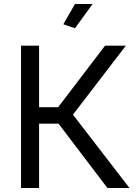

<svg xmlns="http://www.w3.org/2000/svg" viewBox="-20 -938 691 958"><path d="M85 0V-710H175V-403H270L504 -710H608L344 -366L626 0H516L272 -321H175V0ZM354 -797 296 -817 354 -918H442Z"/></svg>

Font: Raleway Medium
Style: Regular
Weight: 500
Designer: Matt McInerney, Pablo Impallari, Rodrigo Fuenzalida
Foundry: Matt McInerney, Pablo Impallari, Rodrigo Fuenzalida
Version: Version 4.026